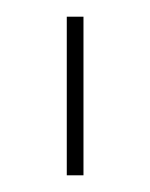

<svg xmlns="http://www.w3.org/2000/svg" viewBox="-20 -719 180 230"><path d="M60 -699H80V-509H60Z"/></svg>

Font: Alexandria Thin
Style: Regular
Weight: 250
Designer: Mohamed Gaber
Foundry: Kief Type Foundry
Version: Version 5.100